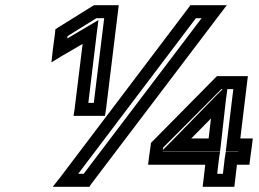

<svg xmlns="http://www.w3.org/2000/svg" viewBox="-20 -694 996 739"><path d="M388 -273 434 -649 437 -674H412H350H342L335 -670L205 -589L193 -581L192 -568L183 -500L178 -454L219 -479L298 -525L267 -273L263 -248H288H359H384L388 -273ZM341 -298H320L353 -571L359 -617L317 -592L239 -546L240 -555L351 -624H381L341 -298ZM229 25H310H324L332 13L824 -636L853 -674H808H727H713L704 -662L213 -13L183 25H229ZM281 -25 734 -624H756L302 -25H281ZM943 -85 950 -136 953 -161H928H905L931 -376L934 -401H909H826H815L806 -392L568 -151L561 -144L560 -135L553 -85L550 -60H575H770L763 0L760 25H785H857H882L885 0L892 -60H915H940L943 -85ZM783 -161H716L792 -238L783 -161ZM837 -351 807 -321 642 -152 607 -117 608 -126 832 -351H837ZM830 -136 849 -305 855 -351H878L852 -136L849 -111H874H897V-110H874H849L845 -85L838 -25H816L823 -85L827 -110H802H607V-111H656H802H827L830 -136Z"/></svg>

Font: Gamestation Text Outline
Style: Italic
Weight: 400
Designer: Jonas Hecksher
Foundry: Jonas Hecksher, Playtypeª, e-types AS
Version: Version 1.003